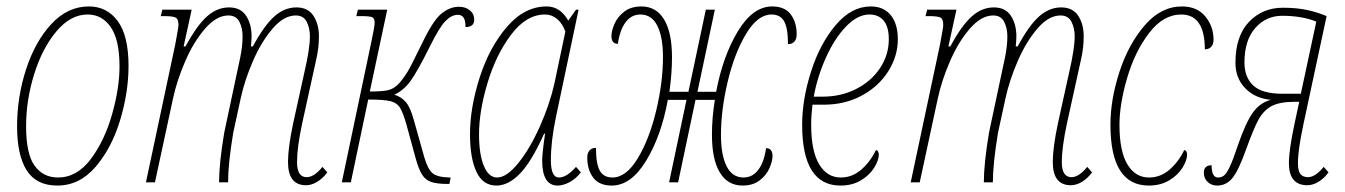

<svg xmlns="http://www.w3.org/2000/svg" viewBox="-20 -566 4174 596"><path d="M33 -174Q33 -265 61 -351Q89 -437 139.5 -491.5Q190 -546 256 -546Q312 -546 345.5 -500.5Q379 -455 379 -361Q379 -280 353 -193.5Q327 -107 277 -48.5Q227 10 158 10Q93 10 63 -37Q33 -84 33 -174ZM351 -360Q351 -442 324 -481.5Q297 -521 252 -521Q199 -521 155 -468.5Q111 -416 86 -335.5Q61 -255 61 -174Q61 -88 87.5 -51.5Q114 -15 160 -15Q219 -15 262 -72.5Q305 -130 328 -211.5Q351 -293 351 -360Z M874 -63Q874 -108 890 -183L925 -342Q942 -415 942 -453Q942 -479 932 -498.5Q922 -518 898 -518Q861 -518 826 -477Q791 -436 765 -376Q739 -316 727 -260L704 -154Q688 -58 688 0H660Q660 -58 676 -154L716 -342Q718 -350 725.5 -386.5Q733 -423 733 -453Q733 -479 723 -498.5Q713 -518 689 -518Q652 -518 616.5 -477Q581 -436 555 -376Q529 -316 517 -260L461 0H433L524 -428Q534 -481 534 -488Q534 -506 526 -511Q518 -516 489 -516H479L484 -536H575L550 -422H556Q591 -487 622.5 -515Q654 -543 691 -543Q727 -543 744 -517Q761 -491 761 -453Q761 -442 759 -422H765Q800 -487 831.5 -515Q863 -543 900 -543Q936 -543 953 -517Q970 -491 970 -453Q970 -418 962 -383Q954 -348 953 -342L918 -183Q902 -108 902 -63Q902 -16 932 -16Q955 -16 981 -48L996 -31Q982 -12 964.5 -1.5Q947 9 930 9Q874 9 874 -63Z M1271 -72 1242 -178Q1231 -217 1221.5 -232Q1212 -247 1192 -252Q1172 -257 1123 -257L1069 0H1041L1131 -428Q1143 -483 1143 -495Q1143 -509 1135.5 -512.5Q1128 -516 1100 -516H1086L1091 -536H1182L1128 -282Q1165 -282 1182 -285.5Q1199 -289 1212.5 -301Q1226 -313 1245 -343Q1256 -361 1282 -415L1291 -433Q1324 -502 1350 -523.5Q1376 -545 1405 -545Q1425 -545 1438.5 -534Q1452 -523 1452 -505Q1452 -482 1425 -482Q1425 -503 1419 -511.5Q1413 -520 1401 -520Q1382 -520 1363 -501Q1344 -482 1313 -419Q1276 -345 1255 -315.5Q1234 -286 1204 -272Q1225 -266 1239.5 -249.5Q1254 -233 1265 -192L1297 -78Q1308 -41 1322.5 -28.5Q1337 -16 1375 -15H1379L1375 5H1370Q1337 5 1319 -1Q1301 -7 1290.5 -23.5Q1280 -40 1271 -72Z M1439 -149Q1439 -232 1469 -325.5Q1499 -419 1553.5 -482.5Q1608 -546 1677 -546Q1719 -546 1744 -502L1768 -536H1776L1706 -204Q1690 -128 1690 -69Q1690 -15 1715 -15Q1739 -15 1768 -48L1783 -31Q1768 -11 1748 -0.5Q1728 10 1711 10Q1663 10 1663 -68Q1663 -90 1672 -151H1669Q1630 -64 1594 -27Q1558 10 1521 10Q1479 10 1459 -32.5Q1439 -75 1439 -149ZM1701 -307 1735 -468Q1726 -493 1709.5 -507Q1693 -521 1672 -521Q1614 -521 1567 -459Q1520 -397 1493.5 -309Q1467 -221 1467 -149Q1467 -87 1482 -51Q1497 -15 1523 -15Q1553 -15 1589.5 -60.5Q1626 -106 1656.5 -175Q1687 -244 1701 -307Z M2190 -148Q2190 -201 2199 -256H2139L2085 0H2057L2111 -256H2053Q2033 -145 1986 -67.5Q1939 10 1879 10Q1840 10 1821.5 -14.5Q1803 -39 1803 -77Q1803 -91 1810 -99Q1817 -107 1830 -107Q1830 -57 1842 -36Q1854 -15 1881 -15Q1924 -15 1960 -75Q1996 -135 2017 -223Q2038 -311 2038 -389Q2038 -451 2020.5 -486Q2003 -521 1968 -521Q1940 -521 1922 -497Q1904 -473 1898 -430Q1878 -430 1878 -454Q1878 -470 1887.5 -492Q1897 -514 1918 -530Q1939 -546 1971 -546Q2017 -546 2041.5 -505.5Q2066 -465 2066 -388Q2066 -339 2058 -281H2117L2171 -536H2199L2145 -281H2203Q2224 -392 2270.5 -469Q2317 -546 2377 -546Q2416 -546 2434.5 -521.5Q2453 -497 2453 -459Q2453 -445 2446 -437Q2439 -429 2426 -429Q2426 -479 2414 -500Q2402 -521 2375 -521Q2332 -521 2296 -461Q2260 -401 2239 -313Q2218 -225 2218 -147Q2218 -85 2235.5 -50Q2253 -15 2288 -15Q2316 -15 2334 -39Q2352 -63 2358 -106Q2378 -106 2378 -82Q2378 -66 2368.5 -44Q2359 -22 2338 -6Q2317 10 2285 10Q2239 10 2214.5 -30.5Q2190 -71 2190 -148Z M2470 -179Q2470 -257 2497.5 -343.5Q2525 -430 2574 -488Q2623 -546 2683 -546Q2723 -546 2745 -519Q2767 -492 2767 -444Q2767 -392 2737.5 -345Q2708 -298 2655.5 -269.5Q2603 -241 2536 -241H2502Q2498 -207 2498 -179Q2498 -98 2522.5 -56.5Q2547 -15 2590 -15Q2625 -15 2653 -39Q2681 -63 2699 -100Q2703 -100 2705.5 -96Q2708 -92 2708 -86Q2708 -69 2694 -46Q2680 -23 2653 -6.5Q2626 10 2589 10Q2470 10 2470 -179ZM2534 -266Q2591 -266 2638 -290Q2685 -314 2712 -355Q2739 -396 2739 -444Q2739 -483 2723 -502Q2707 -521 2679 -521Q2642 -521 2606 -483.5Q2570 -446 2543.5 -386.5Q2517 -327 2506 -266Z M3248 -63Q3248 -108 3264 -183L3299 -342Q3316 -415 3316 -453Q3316 -479 3306 -498.5Q3296 -518 3272 -518Q3235 -518 3200 -477Q3165 -436 3139 -376Q3113 -316 3101 -260L3078 -154Q3062 -58 3062 0H3034Q3034 -58 3050 -154L3090 -342Q3092 -350 3099.5 -386.5Q3107 -423 3107 -453Q3107 -479 3097 -498.5Q3087 -518 3063 -518Q3026 -518 2990.5 -477Q2955 -436 2929 -376Q2903 -316 2891 -260L2835 0H2807L2898 -428Q2908 -481 2908 -488Q2908 -506 2900 -511Q2892 -516 2863 -516H2853L2858 -536H2949L2924 -422H2930Q2965 -487 2996.5 -515Q3028 -543 3065 -543Q3101 -543 3118 -517Q3135 -491 3135 -453Q3135 -442 3133 -422H3139Q3174 -487 3205.5 -515Q3237 -543 3274 -543Q3310 -543 3327 -517Q3344 -491 3344 -453Q3344 -418 3336 -383Q3328 -348 3327 -342L3292 -183Q3276 -108 3276 -63Q3276 -16 3306 -16Q3329 -16 3355 -48L3370 -31Q3356 -12 3338.5 -1.5Q3321 9 3304 9Q3248 9 3248 -63Z M3427 -179Q3427 -257 3455 -343Q3483 -429 3533.5 -487.5Q3584 -546 3649 -546Q3696 -546 3721.5 -515Q3747 -484 3747 -443Q3747 -429 3740 -421Q3733 -413 3720 -413Q3720 -467 3701.5 -494Q3683 -521 3647 -521Q3591 -521 3547 -463.5Q3503 -406 3479 -324.5Q3455 -243 3455 -178Q3455 -97 3479.5 -56Q3504 -15 3547 -15Q3582 -15 3610 -39Q3638 -63 3656 -100Q3660 -100 3662.5 -96Q3665 -92 3665 -86Q3665 -69 3651 -46Q3637 -23 3610 -6.5Q3583 10 3546 10Q3427 10 3427 -179Z M3981 -60Q3981 -100 3998 -180L4013 -250H3998Q3952 -250 3927 -236.5Q3902 -223 3886.5 -194.5Q3871 -166 3848 -102Q3824 -35 3805 -12.5Q3786 10 3758 10Q3741 10 3729 -1Q3717 -12 3717 -30Q3717 -53 3741 -53Q3741 -15 3761 -15Q3772 -15 3780 -21.5Q3788 -28 3798 -49.5Q3808 -71 3823 -116Q3847 -186 3869.5 -217Q3892 -248 3925 -256Q3875 -261 3845 -292.5Q3815 -324 3815 -371Q3815 -454 3857 -498Q3899 -542 3962 -542Q4003 -542 4035 -535.5Q4067 -529 4098 -516L4026 -180Q4009 -100 4009 -60Q4009 -35 4017 -25.5Q4025 -16 4040 -16Q4063 -16 4089 -48L4104 -31Q4090 -12 4072.5 -1.5Q4055 9 4038 9Q3981 9 3981 -60ZM4018 -275 4066 -499Q4021 -517 3960 -517Q3910 -517 3876.5 -479Q3843 -441 3843 -372Q3843 -326 3870.5 -300.5Q3898 -275 3961 -275Z"/></svg>

Font: Noto Serif CondThin
Style: Italic
Weight: 250
Width: 3
Italic angle: -12°
Designer: Monotype Design Team
Foundry: Monotype Imaging Inc.
Version: Version 1.001